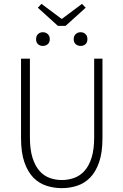

<svg xmlns="http://www.w3.org/2000/svg" viewBox="-20 -963 640 995"><path d="M300 12Q259 12 220.5 -0.5Q182 -13 153 -42.5Q124 -72 106.5 -122Q89 -172 89 -247V-659H135V-252Q135 -188 148.5 -145.5Q162 -103 184.5 -77.5Q207 -52 237 -41Q267 -30 300 -30Q334 -30 364.5 -41Q395 -52 418 -77.5Q441 -103 454.5 -145.5Q468 -188 468 -252V-659H511V-247Q511 -172 493.5 -122Q476 -72 447 -42.5Q418 -13 380 -0.5Q342 12 300 12ZM202 -725Q187 -725 177 -734Q167 -743 167 -760Q167 -777 177 -786.5Q187 -796 202 -796Q217 -796 227.5 -786.5Q238 -777 238 -760Q238 -743 227.5 -734Q217 -725 202 -725ZM398 -725Q383 -725 372.5 -734Q362 -743 362 -760Q362 -777 372.5 -786.5Q383 -796 398 -796Q413 -796 423 -786.5Q433 -777 433 -760Q433 -743 423 -734Q413 -725 398 -725ZM280 -829 176 -923 195 -943 298 -866H302L405 -943L424 -923L320 -829Z"/></svg>

Font: Source Code Pro Light
Style: Regular
Weight: 300
Monospace: yes
Designer: Paul D. Hunt, Teo Tuominen
Foundry: Adobe Systems Incorporated
Version: Version 2.030;PS 1.000;hotconv 16.6.51;makeotf.lib2.5.65220